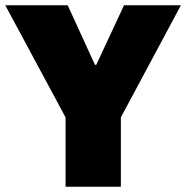

<svg xmlns="http://www.w3.org/2000/svg" viewBox="-29 -706 704 726"><path d="M330 -461H335L440 -686H655L428 -262V0H219V-262L-9 -686H227Z"/></svg>

Font: Chivo Black
Style: Regular
Weight: 900
Designer: Hector Gatti
Foundry: Omnibus-Type
Version: Version 1.007